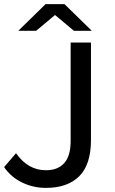

<svg xmlns="http://www.w3.org/2000/svg" viewBox="-29 -907 562 935"><path d="M195 8Q133 8 79 -18Q25 -44 -9 -93L49 -161Q107 -78 195 -78Q253 -78 284 -113Q315 -148 315 -220V-700H414V-225Q414 -106 357 -49Q300 8 195 8ZM418 -757H331L239 -834L147 -757H60L193 -887H285Z"/></svg>

Font: Argentum Novus
Style: Regular
Weight: 400
Designer: Julieta Ulanovsky
Foundry: Julieta Ulanovsky
Version: Version 7.20;July 27, 2021;FontCreator 13.0.0.2683 64-bit